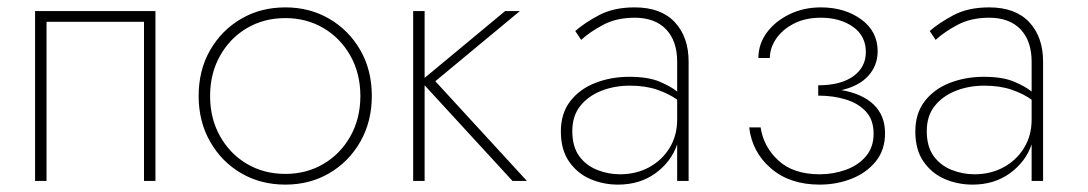

<svg xmlns="http://www.w3.org/2000/svg" viewBox="-20 -490 2947 520"><path d="M401 -460V0H370V-431H106V0H75V-460Z M518 -230Q518 -300 549 -354Q580 -408 633 -439Q686 -470 753 -470Q819 -470 872 -439Q925 -408 956 -354Q987 -300 987 -230Q987 -161 956 -106.5Q925 -52 872 -21Q819 10 753 10Q686 10 633 -21Q580 -52 549 -106.5Q518 -161 518 -230ZM549 -230Q549 -169 576 -121Q603 -73 649 -46Q695 -19 753 -19Q810 -19 856 -46Q902 -73 929 -121Q956 -169 956 -230Q956 -291 929 -339Q902 -387 856 -414Q810 -441 753 -441Q695 -441 649 -414Q603 -387 576 -339Q549 -291 549 -230Z M1099 -460H1130V-279L1348 -460H1388L1159 -270L1407 0H1368L1130 -259V0H1099Z M1554 -382 1538 -406Q1563 -428 1602.5 -449Q1642 -470 1699 -470Q1770 -470 1807.5 -430Q1845 -390 1845 -323V0H1814V-99Q1798 -52 1755.5 -21Q1713 10 1654 10Q1614 10 1579 -5Q1544 -20 1521.5 -52Q1499 -84 1499 -134Q1499 -183 1524.5 -216Q1550 -249 1592.5 -265.5Q1635 -282 1684 -282Q1735 -282 1766 -269Q1797 -256 1814 -242V-323Q1814 -379 1784 -410.5Q1754 -442 1699 -442Q1650 -442 1614 -423Q1578 -404 1554 -382ZM1530 -135Q1530 -93 1548.5 -67.5Q1567 -42 1597 -30Q1627 -18 1659 -18Q1703 -18 1738 -37Q1773 -56 1793.5 -89.5Q1814 -123 1814 -166V-220Q1792 -236 1760 -247Q1728 -258 1686 -258Q1644 -258 1608.5 -244Q1573 -230 1551.5 -203Q1530 -176 1530 -135Z M2200 10Q2119 10 2068 -34Q2017 -78 2009 -145H2040Q2048 -92 2088.5 -55Q2129 -18 2200 -18Q2237 -18 2270.5 -30Q2304 -42 2325 -66.5Q2346 -91 2346 -128Q2346 -165 2325.5 -187.5Q2305 -210 2271 -220.5Q2237 -231 2196 -231V-259Q2257 -259 2291 -283.5Q2325 -308 2325 -349Q2325 -393 2290 -417.5Q2255 -442 2203 -442Q2161 -442 2130 -426Q2099 -410 2082 -385Q2065 -360 2065 -333H2034Q2034 -371 2057 -402Q2080 -433 2118.5 -451.5Q2157 -470 2203 -470Q2268 -470 2312.5 -437.5Q2357 -405 2357 -351Q2357 -313 2332 -285Q2307 -257 2259 -246Q2316 -236 2346.5 -206.5Q2377 -177 2377 -129Q2377 -84 2352 -53Q2327 -22 2286.5 -6Q2246 10 2200 10Z M2514 -382 2498 -406Q2523 -428 2562.5 -449Q2602 -470 2659 -470Q2730 -470 2767.5 -430Q2805 -390 2805 -323V0H2774V-99Q2758 -52 2715.5 -21Q2673 10 2614 10Q2574 10 2539 -5Q2504 -20 2481.5 -52Q2459 -84 2459 -134Q2459 -183 2484.5 -216Q2510 -249 2552.5 -265.5Q2595 -282 2644 -282Q2695 -282 2726 -269Q2757 -256 2774 -242V-323Q2774 -379 2744 -410.5Q2714 -442 2659 -442Q2610 -442 2574 -423Q2538 -404 2514 -382ZM2490 -135Q2490 -93 2508.5 -67.5Q2527 -42 2557 -30Q2587 -18 2619 -18Q2663 -18 2698 -37Q2733 -56 2753.5 -89.5Q2774 -123 2774 -166V-220Q2752 -236 2720 -247Q2688 -258 2646 -258Q2604 -258 2568.5 -244Q2533 -230 2511.5 -203Q2490 -176 2490 -135Z"/></svg>

Font: Jost* Thin
Style: Regular
Weight: 200
Version: Version 3.7